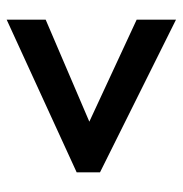

<svg xmlns="http://www.w3.org/2000/svg" viewBox="-6 -649 548 576"><g transform="rotate(90 268.0 -361.0)"><path d="M39 -224 345 -355 39 -497V-615L497 -387V-317L39 -107Z"/></g></svg>

Font: Noto Sans SemiCondensed
Style: Bold
Weight: 700
Width: 4
Designer: Monotype Design Team
Foundry: Monotype Imaging Inc.
Version: Version 2.013; ttfautohint (v1.8.4.7-5d5b)